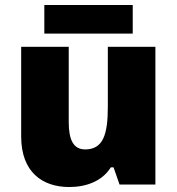

<svg xmlns="http://www.w3.org/2000/svg" viewBox="-20 -741 710 771"><path d="M513 -721H158V-606H513ZM604 -553H413V-311C413 -201 394 -141 322 -141C275 -141 256 -179 256 -251V-553H65V-193C65 -51 149 10 258 10C326 10 390 -13 425 -69H436L460 0H604Z"/></svg>

Font: Noto Sans Myanmar UI Black
Style: Regular
Weight: 900
Designer: Monotype Design Team
Foundry: Monotype Imaging Inc.
Version: Version 2.103